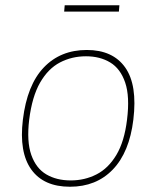

<svg xmlns="http://www.w3.org/2000/svg" viewBox="-20 -700 574 730"><path d="M226 -680H434L432 -656H224ZM67 -245Q83 -377 146.5 -443.5Q210 -510 310 -510Q409 -510 456 -443.5Q503 -377 487 -245Q472 -121 409 -55.5Q346 10 246 10Q146 10 99 -55.5Q52 -121 67 -245ZM249 -14Q302 -14 347 -37Q392 -60 422.5 -111Q453 -162 463 -245Q474 -333 456 -386Q438 -439 399 -462.5Q360 -486 307 -486Q253 -486 208 -462.5Q163 -439 132.5 -386Q102 -333 91 -245Q81 -162 99 -111Q117 -60 156 -37Q195 -14 249 -14Z"/></svg>

Font: Haskoy Thin
Style: Italic
Weight: 100
Designer: Ertekin Erdin
Foundry: Ertekin Erdin
Version: Version 2.000; ttfautohint (v1.8.4.7-5d5b)